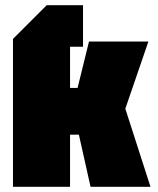

<svg xmlns="http://www.w3.org/2000/svg" viewBox="-20 -720 610 740"><path d="M30 0V-570L160 -700H300V-540H250V-381H279L323 -560H552L463 -301L560 0H329L284 -201H250V0Z"/></svg>

Font: Tektur Condensed Black
Style: Regular
Weight: 900
Width: 3
Designer: Adam Jagosz
Foundry: Adam Jagosz
Version: Version 1.005;gftools[0.9.30]